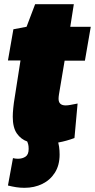

<svg xmlns="http://www.w3.org/2000/svg" viewBox="-20 -678 454 918"><path d="M351 -183 336 -18Q298 -4 261 3Q224 10 181 10Q143 10 111.5 -1Q80 -12 60.5 -40Q41 -68 41 -120Q41 -137 43.5 -162Q46 -187 50 -210L78 -389H18L44 -538L107 -550L148 -658H333L316 -550H414L386 -388H289L262 -227Q260 -214 260 -206Q260 -174 294 -174Q304 -174 317 -176.5Q330 -179 351 -183ZM18 209 42 78Q53 81 66 81Q87 81 102 71Q117 61 117 34Q117 20 114.5 11Q112 2 107 -8L254 -9Q260 6 262.5 23.5Q265 41 265 61Q265 112 242.5 147.5Q220 183 182 201.5Q144 220 97 220Q76 220 57 217Q38 214 18 209Z"/></svg>

Font: Georama Black
Style: Italic
Weight: 900
Italic angle: -9°
Designer: Jean-Baptiste Levee
Foundry: Production Type
Version: Version 1.000